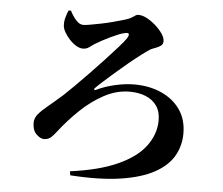

<svg xmlns="http://www.w3.org/2000/svg" viewBox="-56 -841 1112 959"><g transform="rotate(5 500.0 -361.0)"><path d="M327 31Q471 12 564 -30Q657 -72 701.5 -132Q746 -192 746 -261Q746 -305 726 -333.5Q706 -362 671 -376.5Q636 -391 589 -391Q525 -391 463 -358Q401 -325 346 -272.5Q291 -220 247 -163Q234 -145 219.5 -131.5Q205 -118 183 -118Q165 -118 145 -137.5Q125 -157 125 -195Q125 -218 141.5 -238Q158 -258 188.5 -283Q219 -308 262 -346Q281 -364 313 -395.5Q345 -427 381.5 -465Q418 -503 453 -540.5Q488 -578 514 -607.5Q540 -637 550 -651Q563 -670 560 -677.5Q557 -685 538 -680Q524 -677 506 -669.5Q488 -662 468 -652.5Q448 -643 428.5 -632.5Q409 -622 393 -612Q382 -605 369 -595Q356 -585 337 -585Q321 -585 303 -596Q285 -607 269 -624.5Q253 -642 243 -660.5Q233 -679 233 -694Q232 -713 237.5 -732.5Q243 -752 250 -768L262 -769Q274 -744 292 -723.5Q310 -703 329 -703Q340 -703 363 -707Q386 -711 416 -717Q446 -723 474.5 -730.5Q503 -738 525 -744.5Q547 -751 556 -755Q574 -764 582 -770.5Q590 -777 600 -777Q620 -777 642.5 -765Q665 -753 686.5 -734Q708 -715 722 -694.5Q736 -674 736 -657Q736 -642 725.5 -634Q715 -626 700.5 -621Q686 -616 674 -610Q661 -602 633 -581Q605 -560 571 -532Q537 -504 504.5 -475.5Q472 -447 447.5 -425Q423 -403 414 -393Q410 -388 412.5 -385Q415 -382 420 -385Q461 -405 512.5 -417Q564 -429 610 -429Q686 -429 746 -402Q806 -375 840.5 -325.5Q875 -276 875 -206Q875 -145 846 -94Q817 -43 752.5 -7Q688 29 583.5 45Q479 61 330 51Z"/></g></svg>

Font: Noto Serif JP ExtraBold
Style: Regular
Weight: 800
Designer: Ryoko NISHIZUKA 西塚涼子 (kana & ideographs); Frank Grießhammer (Latin, Greek & Cyrillic); Wenlong ZHANG 张文龙 (bopomofo); San
Foundry: Adobe
Version: Version 2.003-H1;hotconv 1.1.1;makeotfexe 2.6.0